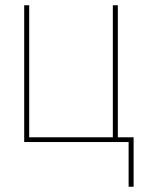

<svg xmlns="http://www.w3.org/2000/svg" viewBox="-20 -540 540 730"><path d="M469 170V0H72V-520H91V-18H409V-520H428V-18H488V170Z"/></svg>

Font: Iosevka SS18 Thin
Style: Regular
Weight: 100
Monospace: yes
Designer: Belleve Invis
Foundry: Belleve Invis
Version: Version 25.1.1; ttfautohint (v1.8.4)